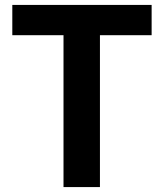

<svg xmlns="http://www.w3.org/2000/svg" viewBox="-20 -760 665 780"><path d="M30 -617H238V0H386V-617H596V-740H30Z"/></svg>

Font: Bithumb Trading Sans Bold
Style: Bold
Weight: 700
Designer: Ham Hyungwon
Foundry: Bithumb
Version: Version 0.500;FEAKit 1.0